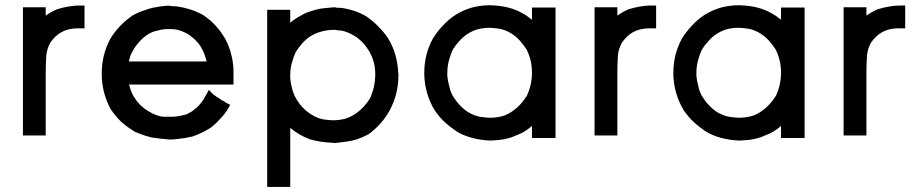

<svg xmlns="http://www.w3.org/2000/svg" viewBox="-20 -530 3525 740"><path d="M156.2 -248V-206.1V-164.1V-124V-85V-55.7V-27.3V-7.8H138.7H136.7H132.8H123H113.3H107.4H101.6H94.7H85.9H68.4V-502H85.9H88.9H92.8H101.6H111.3H117.2H123H130.9H138.7H156.2V-483.4V-481.4V-477.5V-469.7Q174.8 -483.4 199.2 -494.1Q220.7 -501 244.1 -504.9Q265.6 -508.8 287.1 -508.8H305.7V-490.2V-487.3V-483.4V-473.6V-464.8V-459V-453.1V-446.3V-438.5V-420.9H287.1H284.2H280.3Q261.7 -420.9 245.1 -417Q213.9 -409.2 192.4 -387.7Q182.6 -377.9 174.8 -367.2Q160.2 -341.8 158.2 -313.5V-312.5Q156.2 -280.3 156.2 -248Z M879.9 -236.3V-233.4V-228.5V-222.7V-204.1H477.5Q485.4 -172.9 497.1 -155.3Q516.6 -123 549.8 -102.5Q585 -81.1 611.3 -80.1Q636.7 -80.1 645.5 -80.1Q654.3 -80.1 668.9 -82.5Q683.6 -85 700.2 -89.8Q710 -94.7 719.7 -100.6Q729.5 -108.4 739.3 -116.2Q758.8 -134.8 771.5 -159.2L785.2 -183.6L801.8 -166Q804.7 -165 806.6 -163.1Q810.5 -160.2 814.5 -157.2Q827.1 -149.4 830.6 -147Q834 -144.5 835.9 -142.6L841.8 -140.6L843.8 -139.6Q847.7 -136.7 849.6 -134.8L867.2 -126Q856.4 -106.4 855 -104.5Q853.5 -102.5 852.5 -100.6Q839.8 -83 825.2 -68.4Q809.6 -50.8 791 -37.1Q758.8 -16.6 721.7 -3.9Q692.4 2.9 670.9 4.9Q649.4 7.8 634.8 7.8H633.8Q597.7 4.9 565.4 0Q532.2 -7.8 499 -22.5L498 -23.4Q471.7 -39.1 448.2 -59.6Q426.8 -80.1 409.2 -105.5L408.2 -106.4Q373 -168.9 372.1 -243.2V-246.1Q372.1 -318.4 404.3 -378.9Q419.9 -405.3 441.4 -428.2Q462.9 -451.2 490.2 -469.7Q511.7 -482.4 531.2 -488.3Q550.8 -496.1 568.4 -500Q601.6 -506.8 622.1 -507.8H630.9Q638.7 -507.8 645.5 -505.9H656.2H658.2Q686.5 -502 711.9 -494.1Q739.3 -485.4 761.7 -472.7Q813.5 -439.5 847.7 -380.9Q864.3 -351.6 873 -312.5Q879.9 -284.2 879.9 -253.9Q879.9 -246.1 879.9 -239.3ZM476.6 -293H776.4Q769.5 -324.2 752.9 -351.6Q736.3 -377 705.1 -398.4Q674.8 -415 653.3 -417Q639.6 -418 636.7 -418Q633.8 -418 632.3 -418Q630.9 -418 629.9 -418Q607.4 -418 586.9 -412.1Q566.4 -408.2 546.9 -395.5Q533.2 -386.7 520.5 -373Q507.8 -359.4 498 -344.7Q489.3 -330.1 482.4 -315.4Q479.5 -303.7 476.6 -293Z M1098.6 -37.1V190.4H1080.1H1078.1H1074.2H1065.4H1055.7H1048.8H1043H1036.1H1028.3H1009.8V-492.2H1028.3H1030.3H1034.2H1043H1052.7H1058.6H1065.4H1073.2H1080.1H1098.6V-474.6V-470.7V-467.8V-446.3V-442.4Q1118.2 -459 1139.6 -469.7Q1158.2 -481.4 1176.8 -486.3Q1210.9 -498 1236.3 -499Q1261.7 -502 1267.1 -502Q1272.5 -502 1279.3 -500H1291H1293Q1348.6 -492.2 1390.6 -467.8Q1440.4 -433.6 1475.6 -382.8Q1512.7 -321.3 1514.6 -248H1515.6V-239.3Q1515.6 -168.9 1483.4 -107.4Q1453.1 -50.8 1399.4 -11.7H1398.4Q1354.5 11.7 1316.4 15.6Q1280.3 20.5 1265.6 21.5L1264.6 20.5Q1214.8 18.6 1173.8 6.8Q1130.9 -9.8 1098.6 -37.1ZM1270.5 -415H1262.7Q1237.3 -414.1 1214.8 -407.2Q1172.9 -395.5 1143.6 -361.3Q1129.9 -345.7 1119.1 -328.1Q1112.3 -313.5 1105.5 -289.6Q1098.6 -265.6 1098.6 -242.2Q1098.6 -238.3 1098.6 -232.4V-226.6Q1100.6 -207 1106.4 -186.5Q1110.4 -168.9 1121.1 -150.4Q1143.6 -111.3 1179.7 -88.9Q1206.1 -72.3 1230 -69.3Q1253.9 -66.4 1262.7 -66.4Q1287.1 -66.4 1310.5 -72.3Q1332 -79.1 1353.5 -93.8Q1384.8 -116.2 1406.2 -151.4Q1425.8 -194.3 1426.3 -241.7Q1426.8 -289.1 1405.3 -328.1Q1380.9 -371.1 1344.7 -392.6Q1322.3 -406.2 1296.9 -412.1Q1293 -412.1 1288.6 -412.6Q1284.2 -413.1 1283.2 -413.1H1281.2Q1276.4 -415 1270.5 -415Z M2030.3 -458V-470.7V-483.4V-501H2048.8H2051.8H2055.7H2058.6H2060.5H2067.4H2075.2H2081.1H2086.9H2094.7H2102.5H2121.1V2H2102.5H2100.6H2096.7H2086.9H2077.1H2071.3H2065.4H2057.6H2048.8H2030.3V-15.6V-17.6V-21.5V-42V-44.9Q2009.8 -26.4 1987.3 -15.6Q1969.7 -7.8 1952.1 -1Q1924.8 7.8 1899.9 9.8Q1875 11.7 1871.6 11.7Q1868.2 11.7 1868.2 11.7H1867.2Q1793 7.8 1741.2 -22.5Q1713.9 -41 1692.9 -60.5Q1671.9 -80.1 1654.3 -106.4Q1617.2 -168.9 1615.2 -243.2V-244.1V-250Q1615.2 -319.3 1647.5 -379.9Q1664.1 -407.2 1684.6 -428.7Q1730.5 -480.5 1795.9 -500Q1830.1 -509.8 1868.2 -509.8H1869.1Q1945.3 -507.8 1994.1 -478.5Q2009.8 -470.7 2023.4 -459Q2028.3 -455.1 2030.3 -454.1ZM1704.1 -250Q1704.1 -249 1704.1 -244.1V-242.2V-236.3Q1706.1 -216.8 1711.9 -196.3Q1715.8 -177.7 1724.6 -161.1Q1749 -121.1 1784.2 -97.7Q1811.5 -82 1835.4 -79.1Q1859.4 -76.2 1868.2 -76.2Q1892.6 -76.2 1915 -82Q1936.5 -87.9 1958 -103.5Q1987.3 -124 2010.7 -161.1Q2030.3 -203.1 2030.3 -250.5Q2030.3 -297.9 2009.8 -338.9Q1998 -357.4 1983.4 -373.5Q1968.8 -389.6 1950.2 -401.4Q1923.8 -417 1900.4 -419.9Q1877 -422.9 1868.2 -422.9Q1842.8 -422.9 1820.3 -417Q1778.3 -404.3 1749 -370.1Q1735.4 -355.5 1724.6 -337.9Q1717.8 -323.2 1710.9 -299.3Q1704.1 -275.4 1704.1 -250Z M2359.4 -248V-206.1V-164.1V-124V-85V-55.7V-27.3V-7.8H2341.8H2339.8H2335.9H2326.2H2316.4H2310.5H2304.7H2297.9H2289.1H2271.5V-502H2289.1H2292H2295.9H2304.7H2314.5H2320.3H2326.2H2334H2341.8H2359.4V-483.4V-481.4V-477.5V-469.7Q2377.9 -483.4 2402.3 -494.1Q2423.8 -501 2447.3 -504.9Q2468.8 -508.8 2490.2 -508.8H2508.8V-490.2V-487.3V-483.4V-473.6V-464.8V-459V-453.1V-446.3V-438.5V-420.9H2490.2H2487.3H2483.4Q2464.8 -420.9 2448.2 -417Q2417 -409.2 2395.5 -387.7Q2385.7 -377.9 2377.9 -367.2Q2363.3 -341.8 2361.3 -313.5V-312.5Q2359.4 -280.3 2359.4 -248Z M2990.2 -458V-470.7V-483.4V-501H3008.8H3011.7H3015.6H3018.6H3020.5H3027.3H3035.2H3041H3046.9H3054.7H3062.5H3081.1V2H3062.5H3060.5H3056.6H3046.9H3037.1H3031.2H3025.4H3017.6H3008.8H2990.2V-15.6V-17.6V-21.5V-42V-44.9Q2969.7 -26.4 2947.3 -15.6Q2929.7 -7.8 2912.1 -1Q2884.8 7.8 2859.9 9.8Q2835 11.7 2831.5 11.7Q2828.1 11.7 2828.1 11.7H2827.1Q2752.9 7.8 2701.2 -22.5Q2673.8 -41 2652.8 -60.5Q2631.8 -80.1 2614.3 -106.4Q2577.1 -168.9 2575.2 -243.2V-244.1V-250Q2575.2 -319.3 2607.4 -379.9Q2624 -407.2 2644.5 -428.7Q2690.4 -480.5 2755.9 -500Q2790 -509.8 2828.1 -509.8H2829.1Q2905.3 -507.8 2954.1 -478.5Q2969.7 -470.7 2983.4 -459Q2988.3 -455.1 2990.2 -454.1ZM2664.1 -250Q2664.1 -249 2664.1 -244.1V-242.2V-236.3Q2666 -216.8 2671.9 -196.3Q2675.8 -177.7 2684.6 -161.1Q2709 -121.1 2744.1 -97.7Q2771.5 -82 2795.4 -79.1Q2819.3 -76.2 2828.1 -76.2Q2852.5 -76.2 2875 -82Q2896.5 -87.9 2918 -103.5Q2947.3 -124 2970.7 -161.1Q2990.2 -203.1 2990.2 -250.5Q2990.2 -297.9 2969.7 -338.9Q2958 -357.4 2943.4 -373.5Q2928.7 -389.6 2910.2 -401.4Q2883.8 -417 2860.4 -419.9Q2836.9 -422.9 2828.1 -422.9Q2802.7 -422.9 2780.3 -417Q2738.3 -404.3 2709 -370.1Q2695.3 -355.5 2684.6 -337.9Q2677.7 -323.2 2670.9 -299.3Q2664.1 -275.4 2664.1 -250Z M3319.3 -248V-206.1V-164.1V-124V-85V-55.7V-27.3V-7.8H3301.8H3299.8H3295.9H3286.1H3276.4H3270.5H3264.6H3257.8H3249H3231.4V-502H3249H3252H3255.9H3264.6H3274.4H3280.3H3286.1H3293.9H3301.8H3319.3V-483.4V-481.4V-477.5V-469.7Q3337.9 -483.4 3362.3 -494.1Q3383.8 -501 3407.2 -504.9Q3428.7 -508.8 3450.2 -508.8H3468.8V-490.2V-487.3V-483.4V-473.6V-464.8V-459V-453.1V-446.3V-438.5V-420.9H3450.2H3447.3H3443.4Q3424.8 -420.9 3408.2 -417Q3377 -409.2 3355.5 -387.7Q3345.7 -377.9 3337.9 -367.2Q3323.2 -341.8 3321.3 -313.5V-312.5Q3319.3 -280.3 3319.3 -248Z"/></svg>

Font: LeFont
Style: Default
Weight: 400
Designer: Leryon MEDIA
Version: Version 1.0